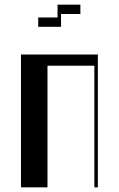

<svg xmlns="http://www.w3.org/2000/svg" viewBox="-20 -804 510 824"><path d="M70 -570H400V0H385V-522H183.8V0H70ZM144 -729H227V-784H325V-744H242V-689H144Z"/></svg>

Font: Facade Sud
Style: Regular
Weight: 100
Designer: Éléonore Fines
Foundry: Velvetyne Type Foundry
Version: Version 1.001;Glyphs 3.2 (3202)